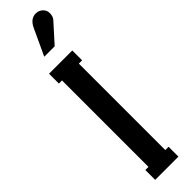

<svg xmlns="http://www.w3.org/2000/svg" viewBox="-318 -893 870 870"><g transform="rotate(-45 117.5 -458.0)"><path d="M144 -750H77.1L136.2 -877Q154.8 -916 188 -916Q207.5 -916 221.2 -903.3Q234.9 -890.6 234.9 -872.1Q234.9 -851.1 224.1 -838.9ZM187 0H38.1V-63H58.1V-617.2H38.1V-680.2H187V-617.2H166V-63H187Z"/></g></svg>

Font: Margherita Bold
Style: Regular
Weight: 700
Designer: James Puckett
Foundry: Dunwich Type Founders
Version: Version 1.008;hotconv 1.0.109;makeotfexe 2.5.65596